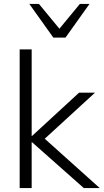

<svg xmlns="http://www.w3.org/2000/svg" viewBox="-20 -956 527 976"><path d="M80 0V-705H141V-265H143L382 -485H463L186 -231V-270L487 0H406L143 -233H141V0ZM251 -765 129 -936H178L282 -810L386 -936H435L313 -765Z"/></svg>

Font: Nunito Sans 12pt ExtraLight 12pt Light
Style: Regular
Weight: 300
Version: Version 3.101;gftools[0.9.27]